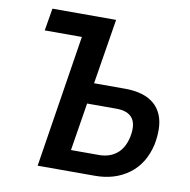

<svg xmlns="http://www.w3.org/2000/svg" viewBox="-79 -783 853 861"><g transform="rotate(10 347.5 -352.5)"><path d="M148 0 243 -603H74L91 -705H381L333 -408H473Q543 -408 586.5 -383Q630 -358 646 -309Q662 -260 648 -185Q627 -94 563 -47Q499 0 409 0ZM283 -95H410Q459 -95 491.5 -121.5Q524 -148 535 -201Q546 -258 524.5 -285.5Q503 -313 452 -313H318Z"/></g></svg>

Font: Nunito Sans 10pt Condensed
Style: Bold Italic
Weight: 700
Width: 3
Italic angle: -9°
Designer: Vernon Adams
Foundry: Vernon Adams
Version: Version 3.101;gftools[0.9.27]